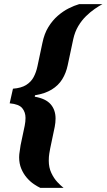

<svg xmlns="http://www.w3.org/2000/svg" viewBox="-20 -763 518 933"><path d="M176 150Q163 144 145 132Q127 120 110.5 101Q94 82 83.5 57Q73 32 73 1Q73 -13 76 -29.5Q79 -46 80 -57L100 -152Q102 -162 103 -171.5Q104 -181 104 -190Q104 -218 88 -237.5Q72 -257 27 -261L43 -332Q83 -335 107 -350Q131 -365 143.5 -388.5Q156 -412 162 -441L186 -554Q195 -599 215 -631.5Q235 -664 261 -686.5Q287 -709 314 -722.5Q341 -736 365 -743H478Q461 -734 440 -719.5Q419 -705 398 -684.5Q377 -664 360.5 -636.5Q344 -609 336 -573L309 -446Q301 -408 282.5 -378Q264 -348 231.5 -328Q199 -308 150 -300L149 -293Q202 -284 226 -256.5Q250 -229 250 -187Q250 -177 249 -167.5Q248 -158 246 -147L224 -42Q222 -31 219.5 -16.5Q217 -2 217 18Q217 51 229.5 77.5Q242 104 259 122Q276 140 289 150Z"/></svg>

Font: Saira Expanded
Style: Bold Italic
Weight: 700
Width: 7
Italic angle: -12°
Designer: Hector Gatti with collaboration of the Omnibus-Type team
Foundry: Omnibus-Type
Version: Version 1.101